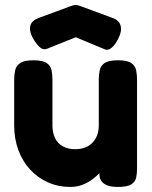

<svg xmlns="http://www.w3.org/2000/svg" viewBox="-20 -730 600 758"><path d="M256 8Q210 8 169.5 -10Q129 -28 99 -60.5Q69 -93 52.5 -137.5Q36 -182 36 -235V-416Q36 -436 40 -453Q44 -470 59.5 -481Q75 -492 112 -492Q149 -492 164.5 -481Q180 -470 183.5 -452.5Q187 -435 187 -415V-235Q187 -206 197.5 -184.5Q208 -163 228.5 -152Q249 -141 277 -141Q306 -141 326.5 -152.5Q347 -164 358.5 -185Q370 -206 370 -235V-417Q370 -437 374 -454Q378 -471 393.5 -481.5Q409 -492 446 -492Q483 -492 498.5 -481Q514 -470 517.5 -452.5Q521 -435 521 -416V-64Q521 -45 517.5 -28.5Q514 -12 498 -2Q482 8 446 8Q419 8 404 2Q389 -4 382 -13Q375 -22 373.5 -32Q372 -42 372 -50L385 -61Q382 -57 372 -46Q362 -35 345.5 -22.5Q329 -10 307 -1Q285 8 256 8ZM279 -710Q286 -710 291.5 -708Q297 -706 300 -705L422 -660Q450 -651 456 -629Q462 -607 448 -580Q437 -556 422 -542.5Q407 -529 392 -536L279 -583L167 -538Q150 -531 135.5 -545Q121 -559 109 -581Q94 -609 100 -629.5Q106 -650 135 -660L257 -705Q259 -706 265.5 -708Q272 -710 279 -710Z"/></svg>

Font: Fredoka SemiBold
Style: Regular
Weight: 600
Designer: Ben Nathan
Foundry: Milena B. Brandão, Ben Nathan
Version: Version 2.001